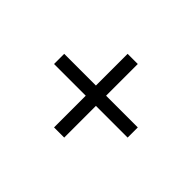

<svg xmlns="http://www.w3.org/2000/svg" viewBox="-82 -511 665 665"><g transform="rotate(-45 250.0 -179.0)"><path d="M430.7 -204.1Q430.7 -187.5 430.7 -154.3Q378.9 -154.3 275.4 -154.3Q275.4 -102.5 275.4 1Q258.8 1 225.6 1Q225.6 -50.8 225.6 -154.3Q173.8 -154.3 70.3 -154.3Q70.3 -170.9 70.3 -204.1Q122.1 -204.1 225.6 -204.1Q225.6 -255.9 225.6 -359.4Q242.2 -359.4 275.4 -359.4Q275.4 -307.6 275.4 -204.1Q314.5 -204.1 353.5 -204.1Q391.6 -204.1 430.7 -204.1Z"/></g></svg>

Font: Tsing
Style: Bold
Weight: 400
Designer: iepn
Foundry: Jiangxue academy
Version: Version 1.0